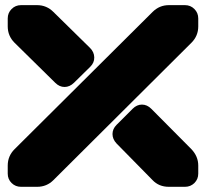

<svg xmlns="http://www.w3.org/2000/svg" viewBox="-20 -720 794 740"><path d="M9.8 -618.2V-648.9Q9.8 -670.4 24.7 -685.3Q39.6 -700.2 61 -700.2H123Q159.7 -700.2 186 -673.8L327.1 -535.2Q342.8 -519.5 343.3 -499Q343.8 -478.5 328.1 -462.9L265.1 -400.9Q248.5 -384.8 228.8 -384.8Q209 -384.8 192.9 -400.9L36.1 -555.2Q9.8 -581.5 9.8 -618.2ZM123 0H61Q39.6 0 24.7 -14.6Q9.8 -29.3 9.8 -50.8V-82Q9.8 -118.7 36.1 -145L567.9 -673.8Q594.2 -700.2 630.9 -700.2H692.9Q714.4 -700.2 729.2 -685.3Q744.1 -670.4 744.1 -648.9V-618.2Q744.1 -581.5 717.8 -555.2L186 -25.9Q160.2 0 123 0ZM567.9 -25.9 429.2 -167Q413.6 -183.6 413.6 -203.4Q413.6 -223.1 429.2 -238.8L491.2 -300.8Q507.3 -316.9 527.1 -316.9Q546.9 -316.9 563 -300.8L717.8 -145Q744.1 -117.2 744.1 -82V-50.8Q744.1 -29.3 729.2 -14.6Q714.4 0 692.9 0H630.9Q592.3 0 567.9 -25.9Z"/></svg>

Font: Nastup Soft
Style: Regular
Weight: 400
Designer: Maksym Kobuzan
Foundry: Zakznak
Version: Version 1.020;hotconv 1.0.109;makeotfexe 2.5.65596